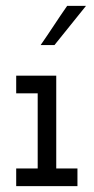

<svg xmlns="http://www.w3.org/2000/svg" viewBox="-20 -632 318 652"><path d="M243 0V-60H171V-375H35V-315H108V-60H35V0ZM165 -479Q192 -512 218.5 -545.5Q245 -579 272 -612H208Q185 -579 163 -545.5Q141 -512 118 -479Z"/></svg>

Font: Josefin Slab Thin SemiBold
Style: Regular
Weight: 600
Version: Version 2.000